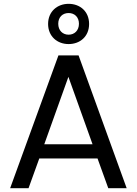

<svg xmlns="http://www.w3.org/2000/svg" viewBox="-20 -982 714 1002"><path d="M211 -229 337 -581 463 -229ZM338 -801C307 -801 284 -823 284 -858C284 -893 307 -914 338 -914C369 -914 392 -893 392 -858C392 -823 369 -801 338 -801ZM33 0H129L185 -155H489L545 0H641L390 -693H285ZM338 -962C279 -962 231 -922 231 -857C231 -792 279 -752 338 -752C398 -752 445 -792 445 -857C445 -922 398 -962 338 -962Z"/></svg>

Font: Matrixport Regular
Style: Regular
Weight: 400
Designer: Ninad Kale (Devanagari), Jonny Pinhorn (Latin)
Foundry: Indian Type Foundry
Version: Version 3.200;PS 1.000;hotconv 16.6.54;makeotf.lib2.5.65590